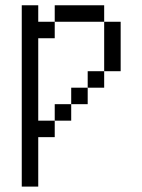

<svg xmlns="http://www.w3.org/2000/svg" viewBox="-20 -645 540 728"><path d="M62.5 -625V62.5H125V-125H187.5V-187.5H125V-500H187.5V-562.5H125V-625ZM187.5 -187.5H250V-250H187.5ZM250 -250H312.5V-312.5H250ZM312.5 -312.5H375V-375H312.5ZM375 -375H437.5V-562.5H375ZM187.5 -562.5H375V-625H187.5Z"/></svg>

Font: CalcUnifontExMono
Style: Regular
Weight: 500
Version: Version 15.0.06